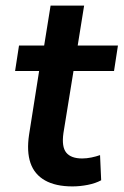

<svg xmlns="http://www.w3.org/2000/svg" viewBox="-20 -657 442 687"><path d="M239 10Q179 10 141 -11.5Q103 -33 89 -74Q75 -115 84 -175L120 -403H34L48 -494H138L161 -637H281L258 -494H402L388 -403H243L207 -181Q200 -132 217 -111Q234 -90 274 -90Q290 -90 307 -93.5Q324 -97 338 -102L342 -12Q322 -1 294 4.5Q266 10 239 10Z"/></svg>

Font: Nunito Sans 10pt SemiCondensed
Style: Bold Italic
Weight: 700
Width: 4
Italic angle: -9°
Designer: Vernon Adams
Foundry: Vernon Adams
Version: Version 3.101;gftools[0.9.27]